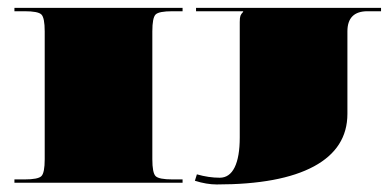

<svg xmlns="http://www.w3.org/2000/svg" viewBox="-20 -475 1019 499"><path d="M489.5 -454.5H970.3V-445.8H935.3Q882.9 -445.8 882.9 -393.4V-179.2Q882.9 -89.6 795.9 -42.6Q708.9 4.4 543.3 4.4Q517 4.4 486.5 -5.2L491.7 -21.9Q522.3 -13.1 551.1 -13.1Q576.5 -13.1 589.8 -40Q603.1 -66.9 603.1 -118V-417.8Q603.1 -429.2 604.9 -434Q606.6 -438.8 611.9 -444.1V-445.8H489.5ZM17.5 -454.5H454.5V-445.8H428.3Q392.9 -445.8 384.4 -437.3Q375.9 -428.8 375.9 -393.4V-61.2Q375.9 -25.8 384.4 -17.3Q392.9 -8.7 428.3 -8.7H454.5V0H17.5V-8.7H43.7Q79.1 -8.7 87.6 -17.3Q96.2 -25.8 96.2 -61.2V-393.4Q96.2 -428.8 87.6 -437.3Q79.1 -445.8 43.7 -445.8H17.5Z"/></svg>

Font: FoglihtenBlackPcs
Style: BlackPcs
Weight: 900
Version: Version 0.75